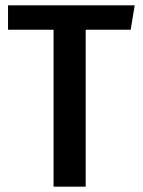

<svg xmlns="http://www.w3.org/2000/svg" viewBox="-20 -697 533 717"><path d="M10 -586V-677H483L468 -586H300V0H180V-586Z"/></svg>

Font: Amaranth
Style: Regular
Weight: 400
Designer: Gesine Todt
Foundry: Gesine Todt
Version: Version 1.000